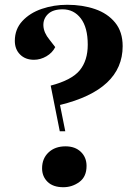

<svg xmlns="http://www.w3.org/2000/svg" viewBox="-20 -765 569 803"><path d="M192 -407Q280 -430 313.5 -471Q347 -512 347 -578Q347 -650 318 -688Q289 -726 242 -726Q201 -726 180.5 -706Q160 -686 161.5 -657Q163 -628 187 -599L211 -568Q199 -544 174 -529.5Q149 -515 122 -515Q86 -515 64 -537Q42 -559 42 -594Q42 -643 73.5 -677Q105 -711 155 -728Q205 -745 261 -745Q325 -745 377.5 -727Q430 -709 461.5 -670.5Q493 -632 493 -572Q493 -390 231 -326L253 -216H230ZM156 -61Q156 -102 183 -127.5Q210 -153 254 -153Q294 -153 318 -130Q342 -107 342 -71Q342 -26 312 -4Q282 18 245 18Q202 18 179 -4.5Q156 -27 156 -61Z"/></svg>

Font: Literata 72pt
Style: Bold Italic
Weight: 700
Italic angle: -2°
Designer: Latin by Veronika Burian and Jose Scaglione. Greek by Irene Vlachou. Cyrillic by Vera Evstafieva
Foundry: TypeTogether
Version: Version 3.002